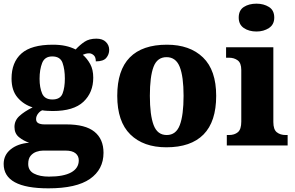

<svg xmlns="http://www.w3.org/2000/svg" viewBox="-27 -794 1609 1048"><path d="M237 234Q-7 234 -7 101Q-7 52 31.5 21Q70 -10 132 -15Q102 -25 77 -45Q52 -65 52 -101Q52 -136 78.5 -160.5Q105 -185 151 -208Q102 -223 69 -261.5Q36 -300 36 -365Q36 -454 90 -502Q144 -550 261 -550Q300 -550 330 -543.5Q360 -537 386 -524Q409 -549 434.5 -566Q460 -583 499 -583Q533 -583 551 -565Q569 -547 569 -522Q569 -497 553 -478Q537 -459 496 -459Q496 -483 484 -493Q472 -503 460 -503Q449 -503 440.5 -500.5Q432 -498 425 -495Q449 -474 465.5 -444Q482 -414 482 -370Q482 -289 428.5 -238.5Q375 -188 261 -188Q250 -188 231 -189Q212 -190 204 -192Q192 -188 181 -174Q170 -160 170 -144Q170 -128 182.5 -121.5Q195 -115 216 -115H335Q439 -115 488.5 -75Q538 -35 538 40Q538 131 464 182.5Q390 234 237 234ZM259 -251Q302 -251 314.5 -283.5Q327 -316 327 -365Q327 -415 314.5 -450.5Q302 -486 258 -486Q217 -486 203 -450Q189 -414 189 -364Q189 -316 203 -283.5Q217 -251 259 -251ZM240 170Q320 170 361.5 147Q403 124 403 81Q403 57 385 42.5Q367 28 331 28H208Q190 28 171.5 34.5Q153 41 140 56.5Q127 72 127 101Q127 137 158.5 153.5Q190 170 240 170Z M881 10Q756 10 684.5 -60Q613 -130 613 -271Q613 -411 681.5 -480.5Q750 -550 884 -550Q1009 -550 1081 -480.5Q1153 -411 1153 -271Q1153 -130 1084 -60Q1015 10 881 10ZM883 -57Q934 -57 954.5 -111.5Q975 -166 975 -271Q975 -376 954 -429Q933 -482 882 -482Q831 -482 811 -429Q791 -376 791 -271Q791 -166 811.5 -111.5Q832 -57 883 -57Z M1373 -622Q1332 -622 1304 -641Q1276 -660 1276 -698Q1276 -738 1304 -756Q1332 -774 1373 -774Q1412 -774 1441 -756Q1470 -738 1470 -698Q1470 -660 1441 -641Q1412 -622 1373 -622ZM1211 0V-57H1223Q1253 -57 1271.5 -72.5Q1290 -88 1290 -130V-412Q1290 -450 1270.5 -464.5Q1251 -479 1223 -479H1207V-536H1465V-128Q1465 -87 1484 -72Q1503 -57 1532 -57H1543V0Z"/></svg>

Font: Noto Serif ExtraBold
Style: Regular
Weight: 800
Designer: Monotype Design Team
Foundry: Monotype Imaging Inc.
Version: Version 2.014